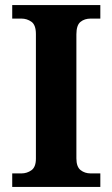

<svg xmlns="http://www.w3.org/2000/svg" viewBox="-20 -734 441 754"><path d="M28 0V-53H64Q86 -53 103.5 -65.5Q121 -78 121 -111V-600Q121 -636 103.5 -648.5Q86 -661 64 -661H28V-714H374V-661H336Q312 -661 296 -648Q280 -635 280 -599V-112Q280 -79 296.5 -66Q313 -53 336 -53H374V0Z"/></svg>

Font: Noto Serif Ethiopic
Style: Bold
Weight: 700
Designer: Monotype Design Team
Foundry: Monotype Imaging Inc.
Version: Version 2.102; ttfautohint (v1.8.4.7-5d5b)